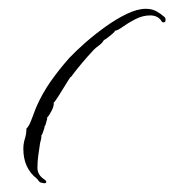

<svg xmlns="http://www.w3.org/2000/svg" viewBox="-20 -417 396 436"><path d="M75 -2Q71 -2 68.5 -5.5Q66 -9 64 -11Q33 -35 33 -79Q33 -91 36.5 -102Q40 -113 40 -125Q46 -130 52.5 -148Q59 -166 62 -173Q76 -205 95 -232Q114 -259 137 -285L138 -286Q151 -300 172.5 -319Q194 -338 219 -356Q244 -374 268 -385.5Q292 -397 311 -397Q325 -397 335 -391.5Q345 -386 354 -378Q356 -376 356 -372Q356 -364 348 -367Q340 -382 321 -382Q304 -382 287.5 -373.5Q271 -365 258.5 -356Q246 -347 240 -347L241 -346Q239 -343 229 -335Q219 -327 216 -326Q212 -319 205 -314Q198 -309 193 -304Q164 -273 141 -242H140Q137 -238 128.5 -224Q120 -210 112 -197.5Q104 -185 102 -184Q103 -177 97.5 -166Q92 -155 87 -150V-146Q86 -144 84.5 -137.5Q83 -131 81 -130V-127Q80 -125 78 -118Q76 -111 74 -110V-108Q74 -104 73 -100Q72 -96 71 -92Q69 -79 67 -64.5Q65 -50 65 -36Q65 -20 80 -10Q85 -7 85 -4Q85 1 75 -2Z"/></svg>

Font: Qwitcher Grypen
Style: Regular
Weight: 400
Designer: Robert E. Leuschke
Foundry: Robert E. Leuschke
Version: Version 1.100; ttfautohint (v1.8.3)